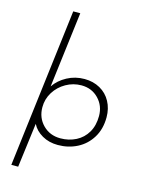

<svg xmlns="http://www.w3.org/2000/svg" viewBox="-138 -840 828 1108"><g transform="rotate(15 276.0 -286.0)"><path d="M323 -400Q375 -400 416 -377Q457 -354 479.5 -312.5Q502 -271 502 -219Q502 -149 470.5 -97.5Q439 -46 386.5 -19Q334 8 271 8Q218 8 177 -15.5Q136 -39 117 -77L83 188H42L158 -760H200L144 -308Q172 -349 219.5 -374.5Q267 -400 323 -400ZM275 -33Q326 -33 368 -54.5Q410 -76 434 -117Q458 -158 458 -215Q458 -276 417.5 -318Q377 -360 315 -360Q266 -360 223 -335.5Q180 -311 154.5 -270Q129 -229 129 -180Q129 -117 170.5 -75Q212 -33 275 -33Z"/></g></svg>

Font: Josefin Sans Light
Style: Italic
Weight: 300
Italic angle: -7°
Designer: Santiago Orozco
Foundry: Typemade
Version: Version 2.000